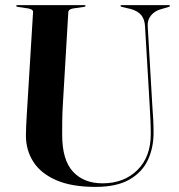

<svg xmlns="http://www.w3.org/2000/svg" viewBox="-20 -720 702 752"><path d="M566.5 -302.5 548 -617.5Q546.5 -643.5 534 -659.8Q521.5 -676 493 -684.5L457 -693Q452 -694.5 452 -697Q452 -700 456 -700H641.5Q645.5 -700 645.5 -697Q645.5 -694 639.5 -692.5L609 -683.5Q585 -676.5 571 -659Q557 -641.5 558.5 -618L576.5 -307.5Q578.5 -280.5 580 -254Q581.5 -227.5 581.5 -200Q581.5 -141 559 -93Q536.5 -45 486.5 -16.5Q436.5 12 354 12Q261 12 200.5 -14.2Q140 -40.5 110.8 -86Q81.5 -131.5 81.5 -189.5Q81.5 -204 82.5 -227Q83.5 -250 85 -273.2Q86.5 -296.5 87.5 -313L109.5 -673Q110 -683.5 90 -687L49.5 -693Q43.5 -694 43.5 -697Q43.5 -700 48.5 -700H310.5Q315 -700 315 -697Q315 -694 309 -693L267 -687Q248 -684 247.5 -672L226.5 -316.5Q224 -278 223.8 -245.8Q223.5 -213.5 223.5 -192Q223.5 -93.5 265.8 -47.8Q308 -2 381.5 -2Q465.5 -2 518 -53.8Q570.5 -105.5 570.5 -195Q570.5 -228.5 569 -254.5Q567.5 -280.5 566.5 -302.5Z"/></svg>

Font: Fraunces 144pt S000 SemiBold
Style: Regular
Weight: 600
Version: Version 1.000; ttfautohint (v1.8.3)